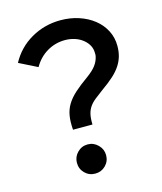

<svg xmlns="http://www.w3.org/2000/svg" viewBox="-109 -789 738 877"><g transform="rotate(-15 260.5 -350.0)"><path d="M363 -352Q340 -335 323.5 -322Q307 -309 296.5 -294Q286 -279 281.5 -259.5Q277 -240 278 -211H186Q183 -251 188 -279Q193 -307 207.5 -330.5Q222 -354 247 -376.5Q272 -399 310 -426Q339 -447 353 -465.5Q367 -484 372 -505Q375 -517 373 -533Q371 -551 361 -566Q351 -581 335 -592.5Q319 -604 298.5 -610Q278 -616 256 -616Q210 -616 171 -593Q132 -570 108 -528Q65 -550 22 -571Q57 -636 120.5 -672.5Q184 -709 260 -709Q306 -709 346.5 -695.5Q387 -682 417 -658Q447 -634 464 -601Q481 -568 481 -529Q481 -503 475 -481Q469 -459 455.5 -438Q442 -417 419.5 -396.5Q397 -376 363 -352ZM233 -129Q261 -129 281.5 -108.5Q302 -88 302 -60Q302 -31 282 -11Q262 9 233 9Q204 9 184 -11Q164 -31 164 -60Q164 -88 184 -108.5Q204 -129 233 -129Z"/></g></svg>

Font: Rosa Sans Medium
Style: Regular
Weight: 500
Designer: Pentagram / MCKL
Foundry: Pentagram / MCKL
Version: Version 1.005;September 16, 2019;FontCreator 11.5.0.2425 64-